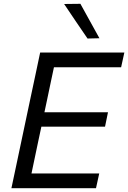

<svg xmlns="http://www.w3.org/2000/svg" viewBox="-20 -989 674 1009"><path d="M40 0Q52.5 -59 64.2 -114Q76 -169 90 -236L140 -472.5Q154.5 -540.5 166.5 -596.8Q178.5 -653 191 -713H633.5L616.5 -635.5H263.5Q254.5 -594 245.8 -552.2Q237 -510.5 227 -462.5L213.5 -399H547.5L532 -323.5H197.5L181.5 -249Q171.5 -201.5 162.8 -160Q154 -118.5 145.5 -77.5H501.5L484.5 0ZM440 -786.5Q409.5 -831 378.8 -876.2Q348 -921.5 317 -968L402.5 -969Q427.5 -924 452.5 -878.5Q477.5 -833 502.5 -788Z"/></svg>

Font: Commissioner
Style: Italic
Weight: 400
Italic angle: -12°
Designer: Kostas Bartsokas
Foundry: Kostas Bartsokas
Version: Version 1.000; ttfautohint (v1.8.3)